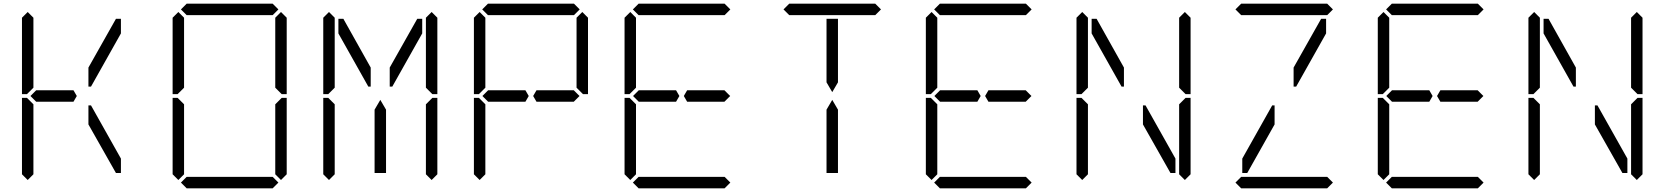

<svg xmlns="http://www.w3.org/2000/svg" viewBox="-20 -1020 9016 1040"><path d="M378 -531 396 -500 378 -469H377H356H355H245H181H176L145 -500L176 -531H181H228H355H356H377ZM99 -924 130 -955 161 -924V-918V-875V-545L126 -510H99ZM161 -76 130 -45 99 -76V-490H126L161 -455V-125V-83ZM608 -918H635V-839L473 -551H459V-654ZM635 -161V-83H608L459 -346V-449H473Z M915 -924 946 -955 977 -924V-918V-875V-545L942 -510H915ZM977 -76 946 -45 915 -76V-490H942L977 -455V-125V-83ZM960 -969 991 -1000H1457L1488 -969L1457 -938H1436H1255H1193H1012H991ZM1488 -31 1457 0H991L960 -31L991 -62H1012H1193H1255H1436H1457ZM1471 -924 1502 -955 1533 -924V-510H1506L1471 -545V-550V-875V-918ZM1533 -76 1502 -45 1471 -76V-83V-125V-455L1506 -490H1533Z M1813 -839V-918H1840L1988 -654V-551H1975ZM1731 -924 1762 -955 1793 -924V-918V-875V-545L1758 -510H1731ZM2071 -83H2009V-382V-426L2040 -479L2071 -426V-229ZM1793 -76 1762 -45 1731 -76V-490H1758L1793 -455V-125V-83ZM2240 -918H2267V-839L2105 -551H2091V-654ZM2287 -924 2318 -955 2349 -924V-510H2322L2287 -545V-550V-875V-918ZM2349 -76 2318 -45 2287 -76V-83V-125V-455L2322 -490H2349Z M2826 -531 2844 -500 2826 -469H2825H2804H2803H2693H2629H2624L2593 -500L2624 -531H2629H2676H2803H2804H2825ZM2547 -924 2578 -955 2609 -924V-918V-875V-545L2574 -510H2547ZM2609 -76 2578 -45 2547 -76V-490H2574L2609 -455V-125V-83ZM2592 -969 2623 -1000H3089L3120 -969L3089 -938H3068H2887H2825H2644H2623ZM3106 -513 3119 -500 3088 -469H3086H3083H2909H2907H2887H2886L2868 -500L2886 -531H2909H3032H3088ZM3103 -924 3134 -955 3165 -924V-510H3138L3103 -545V-550V-875V-918Z M3642 -531 3660 -500 3642 -469H3641H3620H3619H3509H3445H3440L3409 -500L3440 -531H3445H3492H3619H3620H3641ZM3363 -924 3394 -955 3425 -924V-918V-875V-545L3390 -510H3363ZM3425 -76 3394 -45 3363 -76V-490H3390L3425 -455V-125V-83ZM3408 -969 3439 -1000H3905L3936 -969L3905 -938H3884H3703H3641H3460H3439ZM3922 -513 3935 -500 3904 -469H3902H3899H3725H3723H3703H3702L3684 -500L3702 -531H3725H3848H3904ZM3936 -31 3905 0H3439L3408 -31L3439 -62H3460H3641H3703H3884H3905Z M4519 -83H4457V-382V-426L4488 -479L4519 -426V-229ZM4224 -969 4255 -1000H4721L4752 -969L4721 -938H4700H4519H4457H4276H4255ZM4457 -618V-918H4519V-857V-574L4488 -521L4457 -574Z M5274 -531 5292 -500 5274 -469H5273H5252H5251H5141H5077H5072L5041 -500L5072 -531H5077H5124H5251H5252H5273ZM4995 -924 5026 -955 5057 -924V-918V-875V-545L5022 -510H4995ZM5057 -76 5026 -45 4995 -76V-490H5022L5057 -455V-125V-83ZM5040 -969 5071 -1000H5537L5568 -969L5537 -938H5516H5335H5273H5092H5071ZM5554 -513 5567 -500 5536 -469H5534H5531H5357H5355H5335H5334L5316 -500L5334 -531H5357H5480H5536ZM5568 -31 5537 0H5071L5040 -31L5071 -62H5092H5273H5335H5516H5537Z M5893 -839V-918H5920L6068 -654V-551H6055ZM5811 -924 5842 -955 5873 -924V-918V-875V-545L5838 -510H5811ZM5873 -76 5842 -45 5811 -76V-490H5838L5873 -455V-125V-83ZM6347 -161V-83H6320L6171 -346V-449H6185ZM6367 -924 6398 -955 6429 -924V-510H6402L6367 -545V-550V-875V-918ZM6429 -76 6398 -45 6367 -76V-83V-125V-455L6402 -490H6429Z M6884 -346 6736 -83H6709V-161L6871 -449H6884ZM6672 -969 6703 -1000H7169L7200 -969L7169 -938H7148H6967H6905H6724H6703ZM7136 -918H7163V-839L7001 -551H6987V-654ZM7200 -31 7169 0H6703L6672 -31L6703 -62H6724H6905H6967H7148H7169Z M7722 -531 7740 -500 7722 -469H7721H7700H7699H7589H7525H7520L7489 -500L7520 -531H7525H7572H7699H7700H7721ZM7443 -924 7474 -955 7505 -924V-918V-875V-545L7470 -510H7443ZM7505 -76 7474 -45 7443 -76V-490H7470L7505 -455V-125V-83ZM7488 -969 7519 -1000H7985L8016 -969L7985 -938H7964H7783H7721H7540H7519ZM8002 -513 8015 -500 7984 -469H7982H7979H7805H7803H7783H7782L7764 -500L7782 -531H7805H7928H7984ZM8016 -31 7985 0H7519L7488 -31L7519 -62H7540H7721H7783H7964H7985Z M8341 -839V-918H8368L8516 -654V-551H8503ZM8259 -924 8290 -955 8321 -924V-918V-875V-545L8286 -510H8259ZM8321 -76 8290 -45 8259 -76V-490H8286L8321 -455V-125V-83ZM8795 -161V-83H8768L8619 -346V-449H8633ZM8815 -924 8846 -955 8877 -924V-510H8850L8815 -545V-550V-875V-918ZM8877 -76 8846 -45 8815 -76V-83V-125V-455L8850 -490H8877Z"/></svg>

Font: DSEG14 Classic
Style: Light
Weight: 300
Designer: Keshikan(Twitter:@keshinomi_88pro)
Version: Version 0.46